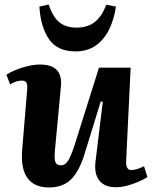

<svg xmlns="http://www.w3.org/2000/svg" viewBox="-20 -813 673 848"><path d="M8 -483Q25 -494 50.5 -504.5Q76 -515 104.5 -521.5Q133 -528 157 -528Q259 -528 249 -430L223 -153Q219 -115 224 -99Q229 -83 249 -83Q268 -83 281 -103.5Q294 -124 311 -177L417 -514H557L537 -99Q536 -62 560 -62Q572 -62 586.5 -66.5Q601 -71 616 -79L631 -31Q616 -21 592 -10.5Q568 0 541.5 7Q515 14 492 14Q442 14 418.5 -16Q395 -46 402 -101L434 -363L425 -365L355 -138Q331 -58 294.5 -21.5Q258 15 196 15Q132 15 101.5 -26.5Q71 -68 78 -152L100 -417Q102 -440 96.5 -448.5Q91 -457 76 -457Q64 -457 50.5 -452.5Q37 -448 25 -440ZM313 -586Q233 -586 196 -640.5Q159 -695 154 -784L195 -793Q214 -737 243 -714Q272 -691 317 -691Q368 -691 399.5 -716.5Q431 -742 449 -792L492 -784Q484 -728 462 -683Q440 -638 403 -612Q366 -586 313 -586Z"/></svg>

Font: Literata 36pt
Style: Bold Italic
Weight: 700
Italic angle: -2°
Designer: Latin by Veronika Burian and Jose Scaglione. Greek by Irene Vlachou. Cyrillic by Vera Evstafieva
Foundry: TypeTogether
Version: Version 3.002